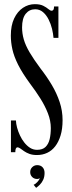

<svg xmlns="http://www.w3.org/2000/svg" viewBox="-20 -731 344 922"><path d="M157.5 13.5Q136.5 13.5 121.5 8Q106.5 2.5 95.8 -5Q85 -12.5 77.5 -18Q70 -23.5 64 -23.5Q53.5 -23.5 53.5 0H32.5V-152.5H56.5Q57 -137 62 -118.2Q67 -99.5 75.8 -80.8Q84.5 -62 96.8 -46.5Q109 -31 124.2 -21.2Q139.5 -11.5 158 -11.5Q184.5 -11.5 198.8 -25.5Q213 -39.5 218.5 -63Q224 -86.5 224 -116Q224 -151 210.2 -186.5Q196.5 -222 174 -257.8Q151.5 -293.5 125 -328.5Q87.5 -379.5 67.2 -419.8Q47 -460 39.5 -494Q32 -528 32 -560Q32 -609 48 -642.5Q64 -676 90.2 -693.5Q116.5 -711 147.5 -711Q172.5 -711 187.8 -703.2Q203 -695.5 212.2 -687.5Q221.5 -679.5 228 -679.5Q233.5 -679.5 236.5 -684Q239.5 -688.5 239.5 -700H260.5V-549H237Q235.5 -569 229.8 -592.8Q224 -616.5 213.2 -637.8Q202.5 -659 186.5 -672.8Q170.5 -686.5 149 -686.5Q121 -686.5 103.5 -664.8Q86 -643 86 -599Q86 -570.5 94.2 -541.8Q102.5 -513 122.2 -479.5Q142 -446 175 -401.5Q205 -363 228.8 -323Q252.5 -283 266.5 -241Q280.5 -199 280.5 -154Q280.5 -112 271 -80.8Q261.5 -49.5 245.2 -28.5Q229 -7.5 206.5 3Q184 13.5 157.5 13.5ZM153.5 171 141.5 156.5Q150 153 159.2 143.2Q168.5 133.5 171 124.5Q166 128.5 158.5 128.5Q144 128.5 134.5 119Q125 109.5 125 95.5Q125 81 135 71.5Q145 62 158.5 62Q175 62 184.5 72.2Q194 82.5 194 99.5Q194 118.5 187.2 132.8Q180.5 147 171 156.2Q161.5 165.5 153.5 171Z"/></svg>

Font: Imbue 48pt
Style: Regular
Weight: 400
Designer: Tyler Finck
Foundry: Etcetera Type Company
Version: Version 1.102